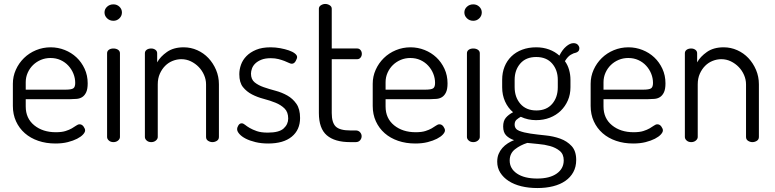

<svg xmlns="http://www.w3.org/2000/svg" viewBox="-20 -718 3913 970"><path d="M236 -479Q273 -479 307 -465.5Q341 -452 366.5 -428Q392 -404 407.5 -370.5Q423 -337 423 -297Q423 -268 415.5 -252Q408 -236 396 -228Q384 -220 368 -218.5Q352 -217 336 -217H110V-180Q110 -120 153 -85Q196 -50 262 -50Q292 -50 311 -56Q330 -62 343 -69.5Q356 -77 365 -83.5Q374 -90 382 -90Q394 -90 402 -79Q410 -68 410 -59Q410 -50 399.5 -38.5Q389 -27 369.5 -17Q350 -7 322.5 0Q295 7 260 7Q213 7 173.5 -6.5Q134 -20 105.5 -45Q77 -70 61 -105Q45 -140 45 -183V-295Q45 -332 60 -365.5Q75 -399 101 -424.5Q127 -450 162 -464.5Q197 -479 236 -479ZM310 -265Q340 -265 350 -271.5Q360 -278 360 -299Q360 -323 351 -345.5Q342 -368 325.5 -386Q309 -404 286 -414.5Q263 -425 235 -425Q209 -425 186.5 -415.5Q164 -406 147 -389.5Q130 -373 120 -350.5Q110 -328 110 -303V-265Z M553 -473Q567 -473 576.5 -466.5Q586 -460 586 -449V-26Q586 -16 576.5 -8Q567 0 553 0Q539 0 530 -8Q521 -16 521 -26V-449Q521 -460 530 -466.5Q539 -473 553 -473ZM553 -696Q571 -696 583.5 -684Q596 -672 596 -655Q596 -638 583.5 -625.5Q571 -613 553 -613Q534 -613 521 -625.5Q508 -638 508 -655Q508 -672 521 -684Q534 -696 553 -696Z M777 -26Q777 -16 767.5 -8Q758 0 744 0Q730 0 721 -8Q712 -16 712 -26V-449Q712 -460 721 -466.5Q730 -473 744 -473Q756 -473 765 -466.5Q774 -460 774 -449V-403Q790 -432 823.5 -455.5Q857 -479 908 -479Q944 -479 976.5 -464.5Q1009 -450 1033 -424.5Q1057 -399 1071.5 -365Q1086 -331 1086 -292V-26Q1086 -13 1075.5 -6.5Q1065 0 1053 0Q1042 0 1031.5 -6.5Q1021 -13 1021 -26V-292Q1021 -316 1011 -339Q1001 -362 984 -379.5Q967 -397 944.5 -408Q922 -419 896 -419Q874 -419 852.5 -410.5Q831 -402 814.5 -385.5Q798 -369 787.5 -345.5Q777 -322 777 -292Z M1333 -48Q1390 -48 1413 -69Q1436 -90 1436 -119Q1436 -152 1417.5 -170Q1399 -188 1372 -199Q1345 -210 1312.5 -218.5Q1280 -227 1253 -241Q1226 -255 1207.5 -278Q1189 -301 1189 -343Q1189 -367 1197.5 -391Q1206 -415 1225 -434.5Q1244 -454 1274 -466.5Q1304 -479 1347 -479Q1372 -479 1396 -474.5Q1420 -470 1439 -463.5Q1458 -457 1469.5 -448Q1481 -439 1481 -430Q1481 -422 1473.5 -409Q1466 -396 1454 -396Q1448 -396 1439 -400.5Q1430 -405 1417 -410Q1404 -415 1387 -419.5Q1370 -424 1348 -424Q1320 -424 1301 -416.5Q1282 -409 1270 -397.5Q1258 -386 1253 -372Q1248 -358 1248 -346Q1248 -317 1266.5 -302Q1285 -287 1312.5 -277.5Q1340 -268 1372 -259.5Q1404 -251 1431.5 -235.5Q1459 -220 1477.5 -193.5Q1496 -167 1496 -122Q1496 -62 1454 -27.5Q1412 7 1335 7Q1300 7 1271 0Q1242 -7 1221.5 -17.5Q1201 -28 1189.5 -41Q1178 -54 1178 -65Q1178 -75 1184.5 -85Q1191 -95 1201 -95Q1209 -95 1218 -87.5Q1227 -80 1241.5 -71.5Q1256 -63 1277.5 -55.5Q1299 -48 1333 -48Z M1656 -147Q1656 -98 1676.5 -78.5Q1697 -59 1749 -59H1777Q1791 -59 1799 -50Q1807 -41 1807 -30Q1807 -18 1799 -9Q1791 0 1777 0H1749Q1671 0 1631 -34.5Q1591 -69 1591 -147V-674Q1591 -685 1601.5 -691.5Q1612 -698 1623 -698Q1635 -698 1645.5 -691.5Q1656 -685 1656 -674V-473H1785Q1795 -473 1801.5 -465Q1808 -457 1808 -446Q1808 -435 1801.5 -427Q1795 -419 1785 -419H1656Z M2054 -479Q2091 -479 2125 -465.5Q2159 -452 2184.5 -428Q2210 -404 2225.5 -370.5Q2241 -337 2241 -297Q2241 -268 2233.5 -252Q2226 -236 2214 -228Q2202 -220 2186 -218.5Q2170 -217 2154 -217H1928V-180Q1928 -120 1971 -85Q2014 -50 2080 -50Q2110 -50 2129 -56Q2148 -62 2161 -69.5Q2174 -77 2183 -83.5Q2192 -90 2200 -90Q2212 -90 2220 -79Q2228 -68 2228 -59Q2228 -50 2217.5 -38.5Q2207 -27 2187.5 -17Q2168 -7 2140.5 0Q2113 7 2078 7Q2031 7 1991.5 -6.5Q1952 -20 1923.5 -45Q1895 -70 1879 -105Q1863 -140 1863 -183V-295Q1863 -332 1878 -365.5Q1893 -399 1919 -424.5Q1945 -450 1980 -464.5Q2015 -479 2054 -479ZM2128 -265Q2158 -265 2168 -271.5Q2178 -278 2178 -299Q2178 -323 2169 -345.5Q2160 -368 2143.5 -386Q2127 -404 2104 -414.5Q2081 -425 2053 -425Q2027 -425 2004.5 -415.5Q1982 -406 1965 -389.5Q1948 -373 1938 -350.5Q1928 -328 1928 -303V-265Z M2371 -473Q2385 -473 2394.5 -466.5Q2404 -460 2404 -449V-26Q2404 -16 2394.5 -8Q2385 0 2371 0Q2357 0 2348 -8Q2339 -16 2339 -26V-449Q2339 -460 2348 -466.5Q2357 -473 2371 -473ZM2371 -696Q2389 -696 2401.5 -684Q2414 -672 2414 -655Q2414 -638 2401.5 -625.5Q2389 -613 2371 -613Q2352 -613 2339 -625.5Q2326 -638 2326 -655Q2326 -672 2339 -684Q2352 -696 2371 -696Z M2688 -111Q2647 -111 2611 -128Q2600 -122 2590 -113.5Q2580 -105 2580 -89Q2580 -66 2603 -57Q2626 -48 2660.5 -43Q2695 -38 2735.5 -34Q2776 -30 2810.5 -17.5Q2845 -5 2868 20Q2891 45 2891 90Q2891 125 2876.5 151.5Q2862 178 2836 196Q2810 214 2774 223Q2738 232 2695 232Q2651 232 2614 223Q2577 214 2550 196.5Q2523 179 2507.5 154.5Q2492 130 2492 99Q2492 77 2499 60Q2506 43 2518 29.5Q2530 16 2545.5 6Q2561 -4 2577 -10Q2553 -18 2537.5 -33.5Q2522 -49 2522 -79Q2522 -107 2535.5 -123Q2549 -139 2572 -151Q2546 -173 2531.5 -205.5Q2517 -238 2517 -277V-315Q2517 -351 2529 -381Q2541 -411 2563.5 -433Q2586 -455 2618 -467Q2650 -479 2689 -479Q2724 -479 2754 -468Q2784 -457 2806 -437Q2821 -467 2840.5 -483.5Q2860 -500 2877 -500Q2892 -500 2899.5 -491.5Q2907 -483 2907 -474Q2907 -465 2902 -459.5Q2897 -454 2890 -452Q2878 -450 2863 -441Q2848 -432 2834 -409Q2848 -390 2855 -365.5Q2862 -341 2862 -315V-277Q2862 -241 2849 -211Q2836 -181 2813 -158.5Q2790 -136 2758 -123.5Q2726 -111 2688 -111ZM2798 -315Q2798 -364 2769.5 -397Q2741 -430 2689 -430Q2637 -430 2608.5 -397Q2580 -364 2580 -315V-278Q2580 -227 2609 -193.5Q2638 -160 2690 -160Q2741 -160 2769.5 -193Q2798 -226 2798 -277ZM2828 92Q2828 61 2808 44.5Q2788 28 2759.5 20Q2731 12 2699.5 9.5Q2668 7 2644 4Q2609 15 2582 36Q2555 57 2555 93Q2555 134 2592 159Q2629 184 2694 184Q2757 184 2792.5 159Q2828 134 2828 92Z M3155 -479Q3192 -479 3226 -465.5Q3260 -452 3285.5 -428Q3311 -404 3326.5 -370.5Q3342 -337 3342 -297Q3342 -268 3334.5 -252Q3327 -236 3315 -228Q3303 -220 3287 -218.5Q3271 -217 3255 -217H3029V-180Q3029 -120 3072 -85Q3115 -50 3181 -50Q3211 -50 3230 -56Q3249 -62 3262 -69.5Q3275 -77 3284 -83.5Q3293 -90 3301 -90Q3313 -90 3321 -79Q3329 -68 3329 -59Q3329 -50 3318.5 -38.5Q3308 -27 3288.5 -17Q3269 -7 3241.5 0Q3214 7 3179 7Q3132 7 3092.5 -6.5Q3053 -20 3024.5 -45Q2996 -70 2980 -105Q2964 -140 2964 -183V-295Q2964 -332 2979 -365.5Q2994 -399 3020 -424.5Q3046 -450 3081 -464.5Q3116 -479 3155 -479ZM3229 -265Q3259 -265 3269 -271.5Q3279 -278 3279 -299Q3279 -323 3270 -345.5Q3261 -368 3244.5 -386Q3228 -404 3205 -414.5Q3182 -425 3154 -425Q3128 -425 3105.5 -415.5Q3083 -406 3066 -389.5Q3049 -373 3039 -350.5Q3029 -328 3029 -303V-265Z M3505 -26Q3505 -16 3495.5 -8Q3486 0 3472 0Q3458 0 3449 -8Q3440 -16 3440 -26V-449Q3440 -460 3449 -466.5Q3458 -473 3472 -473Q3484 -473 3493 -466.5Q3502 -460 3502 -449V-403Q3518 -432 3551.5 -455.5Q3585 -479 3636 -479Q3672 -479 3704.5 -464.5Q3737 -450 3761 -424.5Q3785 -399 3799.5 -365Q3814 -331 3814 -292V-26Q3814 -13 3803.5 -6.5Q3793 0 3781 0Q3770 0 3759.5 -6.5Q3749 -13 3749 -26V-292Q3749 -316 3739 -339Q3729 -362 3712 -379.5Q3695 -397 3672.5 -408Q3650 -419 3624 -419Q3602 -419 3580.5 -410.5Q3559 -402 3542.5 -385.5Q3526 -369 3515.5 -345.5Q3505 -322 3505 -292Z"/></svg>

Font: AkaAcidDosis
Style: Regular
Weight: 400
Designer: Edgar Tolentino, Pablo Impallari, Igino Marini, Aka-Acid
Foundry: Edgar Tolentino, Pablo Impallari, Igino Marini, Cyberella
Version: Version 1.007